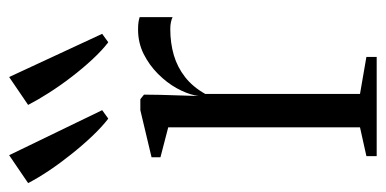

<svg xmlns="http://www.w3.org/2000/svg" viewBox="-276 -612 844 420"><g transform="rotate(-90 146.0 -402.0)"><path d="M14.5 0V-22.5L77.5 -36.5V-456L12 -473V-492.5L115 -517H139L149 -509L148.5 -472.5L146 -390L147.5 -398Q151.5 -416.5 163.2 -437.8Q175 -459 194.2 -478.2Q213.5 -497.5 238 -509.8Q262.5 -522 291.5 -522Q301.5 -522 307.8 -521Q314 -520 318.5 -518.5V-446.5Q314.5 -448.5 308 -450Q301.5 -451.5 292.5 -451.5Q262 -451.5 235.5 -443.8Q209 -436 187.5 -419.2Q166 -402.5 150.5 -375V-36.5L231.5 -22.5V0ZM96 -587.5Q78.5 -601 58.5 -622Q38.5 -643 18.8 -667.8Q-1 -692.5 -17.5 -717.2Q-34 -742 -44.5 -762.5L16.5 -804L115 -600.5L97 -587.5ZM263 -587.5Q245.5 -601 226 -622Q206.5 -643 187.5 -667.8Q168.5 -692.5 152.8 -717.2Q137 -742 126.5 -762.5L187.5 -804L282 -600.5L264 -587.5Z"/></g></svg>

Font: Merriweather 120pt Light
Style: Regular
Weight: 300
Version: Version 2.100